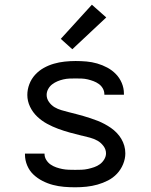

<svg xmlns="http://www.w3.org/2000/svg" viewBox="-20 -787 640 815"><path d="M299 8Q275 8 251.5 6Q228 4 205 -2Q182 -8 160.5 -19Q139 -30 122 -46Q105 -62 95.5 -84.5Q86 -107 86 -131V-135H169V-134Q169 -120 176.5 -108Q184 -96 195 -88.5Q206 -81 219 -76.5Q232 -72 245 -69.5Q258 -67 271.5 -66.5Q285 -66 299 -66Q313 -66 326.5 -66.5Q340 -67 353.5 -70Q367 -73 380 -77.5Q393 -82 404 -90Q415 -98 422.5 -110.5Q430 -123 430 -136Q430 -153 419 -167.5Q408 -182 393.5 -190Q379 -198 362.5 -202.5Q346 -207 329 -211H328Q303 -217 277.5 -224Q252 -231 227.5 -240Q203 -249 180 -261.5Q157 -274 138 -292Q119 -310 107.5 -334Q96 -358 96 -384Q96 -407 104.5 -429.5Q113 -452 129 -469.5Q145 -487 165.5 -498.5Q186 -510 208.5 -516.5Q231 -523 254.5 -525.5Q278 -528 301 -528Q324 -528 347 -526Q370 -524 392.5 -517.5Q415 -511 435.5 -500Q456 -489 472 -472.5Q488 -456 497 -434.5Q506 -413 506 -390V-385H423V-387Q423 -400 416.5 -411.5Q410 -423 399.5 -430.5Q389 -438 377 -442.5Q365 -447 352.5 -450Q340 -453 327 -453.5Q314 -454 301 -454Q288 -454 275 -453.5Q262 -453 249 -450Q236 -447 224 -442Q212 -437 201.5 -429Q191 -421 184.5 -409Q178 -397 178 -384Q178 -368 188 -354Q198 -340 211.5 -332Q225 -324 240.5 -319.5Q256 -315 271.5 -311Q287 -307 303 -303Q319 -299 334 -294.5Q349 -290 364.5 -285Q380 -280 395 -274Q410 -268 424 -260.5Q438 -253 451 -244Q464 -235 475.5 -223Q487 -211 495 -197.5Q503 -184 507.5 -168.5Q512 -153 512 -136Q512 -113 502.5 -90Q493 -67 476.5 -49.5Q460 -32 438.5 -21Q417 -10 394 -3.5Q371 3 347 5.5Q323 8 299 8ZM287 -578 238 -622 370 -767 431 -713Z"/></svg>

Font: R Plex Mono
Style: Regular
Weight: 400
Monospace: yes
Designer: Belleve Invis
Foundry: Belleve Invis
Version: Version 31.8.0